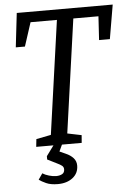

<svg xmlns="http://www.w3.org/2000/svg" viewBox="-57 -691 635 921"><g transform="rotate(-5 260.5 -230.5)"><path d="M96 0 100 -37 171 -51 248 -598H121L84 -484H40L59 -648H521L493 -484H441L448 -598H327L250 -51L318 -37L315 0ZM184 187Q150 187 128 177Q106 167 94 158L114 129Q126 137 145 142.5Q164 148 179 148Q196 148 208 141.5Q220 135 220 119Q220 108 212 101.5Q204 95 189 88L143 65V49L179 0H220L205 32L234 45Q257 55 270.5 70Q284 85 284 106Q284 143 256 165Q228 187 184 187Z"/></g></svg>

Font: Faustina
Style: Italic
Weight: 400
Italic angle: -8°
Designer: Alfonso Garcia
Foundry: http://www.omnibus-type.com
Version: Version 1.200